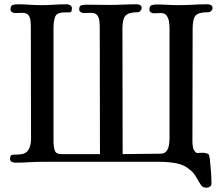

<svg xmlns="http://www.w3.org/2000/svg" viewBox="-20 -756 1040 897"><path d="M973 -718Q973 -711 967 -705Q961 -699 954 -699Q908 -699 894 -683.5Q880 -668 880 -622Q880 -490 879.5 -358Q879 -226 879 -93Q879 -79 882.5 -64Q886 -49 900 -41Q909 -42 917.5 -42Q926 -42 935 -42Q935 -42 941 -40.5Q947 -39 947 -39Q955 -37 957 -29.5Q959 -22 960 -16Q963 13 965.5 43Q968 73 968 102Q968 111 960.5 116Q953 121 945 121Q926 121 918 107Q905 87 895.5 69.5Q886 52 866 36Q839 13 802 6.5Q765 0 730 0H176Q145 0 114 2Q83 4 52 4Q42 4 34.5 0Q27 -4 27 -15Q27 -32 38.5 -33Q50 -34 62 -34Q98 -34 111.5 -54Q125 -74 125 -107Q125 -238 124.5 -368.5Q124 -499 124 -629Q124 -644 122.5 -659.5Q121 -675 112.5 -685.5Q104 -696 84 -696Q76 -696 67 -695.5Q58 -695 50 -695Q43 -695 36 -699.5Q29 -704 29 -712Q29 -729 39 -732.5Q49 -736 62 -736Q90 -736 117 -734Q144 -732 172 -732Q202 -732 232 -734Q262 -736 292 -736Q301 -736 308.5 -731.5Q316 -727 316 -716Q316 -698 304.5 -698Q293 -698 281 -698Q245 -698 237.5 -677Q230 -656 230 -626V-91Q230 -72 235.5 -54Q241 -36 266 -36H447L446 -625Q446 -640 444.5 -656.5Q443 -673 434.5 -684.5Q426 -696 405 -696Q397 -696 388 -695.5Q379 -695 371 -695Q364 -695 357 -699.5Q350 -704 350 -712Q350 -729 360.5 -731.5Q371 -734 384 -734Q411 -734 438.5 -733.5Q466 -733 493 -733Q525 -733 556.5 -734.5Q588 -736 619 -736Q628 -736 635 -732Q642 -728 642 -717Q642 -713 636.5 -706Q631 -699 626 -699Q581 -699 566.5 -683Q552 -667 552 -622Q552 -475 552.5 -328.5Q553 -182 553 -36Q597 -36 641 -37Q685 -38 729 -38Q748 -38 757 -49Q766 -60 769 -76.5Q772 -93 772 -107V-625Q772 -639 769.5 -655Q767 -671 758.5 -683Q750 -695 732 -695Q724 -695 715 -694.5Q706 -694 698 -694Q691 -694 684.5 -698.5Q678 -703 678 -711Q678 -728 688 -731.5Q698 -735 711 -735Q737 -735 763 -733.5Q789 -732 814 -732Q848 -732 881.5 -734Q915 -736 949 -736Q958 -736 965.5 -732.5Q973 -729 973 -718Z"/></svg>

Font: Kaisei Tokumin Medium
Style: Regular
Weight: 500
Designer: Font-Kai, 金井和夫
Foundry: KAZUO KANAI
Version: Version 5.003